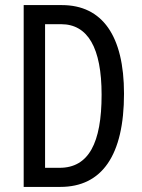

<svg xmlns="http://www.w3.org/2000/svg" viewBox="-20 -734 556 754"><path d="M467 -366C467 -593 382 -714 223 -714H73V0H217C381 0 467 -125 467 -366ZM379 -362C379 -172 328 -75 214 -75H157V-639H220C325 -639 379 -546 379 -362Z"/></svg>

Font: Noto Sans Thai Looped ExtraCondensed
Style: Regular
Weight: 400
Width: 2
Designer: Sasikarn Vongin, Ben Mitchell
Foundry: The Fontpad Ltd
Version: Version 1.001